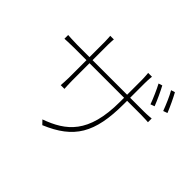

<svg xmlns="http://www.w3.org/2000/svg" viewBox="-171 -1039 1343 1343"><g transform="rotate(45 500.0 -367.5)"><path d="M841 -607C825 -649 794 -715 776 -748L748 -739C767 -704 796 -638 811 -596ZM678 -528V-669C678 -707 682 -740 682 -740H644C644 -740 648 -707 648 -669V-528H306V-682C306 -711 309 -736 309 -736H273C273 -736 276 -708 276 -681V-528H153C118 -528 61 -532 61 -532V-495C61 -495 116 -498 153 -498H276V-323C276 -292 272 -247 272 -247H309C309 -247 306 -294 306 -323V-498H648V-459C648 -144 522 -49 351 13L379 42C599 -50 678 -177 678 -467V-498H814C850 -498 887 -495 887 -495V-532C887 -532 850 -528 814 -528ZM843 -768C864 -733 890 -671 907 -626L938 -637C921 -680 891 -743 872 -777Z"/></g></svg>

Font: Noto Sans Japanese Thin
Style: Regular
Weight: 100
Designer: Ryoko NISHIZUKA (kana & ideographs); Paul D. Hunt (Latin, Greek & Cyrillic); Wenlong ZHANG (bopomofo); Sandoll Communica
Foundry: Adobe Systems Incorporated
Version: Version 1.000;PS 1;hotconv 1.0.78;makeotf.lib2.5.61930